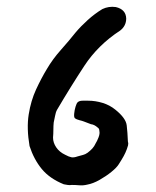

<svg xmlns="http://www.w3.org/2000/svg" viewBox="-20 -540 465 572"><path d="M361 -119Q363 -113 361.5 -107Q360 -101 358 -96Q354 -85 348.5 -75Q343 -65 334 -51Q328 -41 312 -28Q296 -15 276.5 -4Q257 7 240 10Q228 13 216.5 12Q205 11 194 11Q187 12 181.5 11Q176 10 170 9Q128 -8 104.5 -36.5Q81 -65 68 -105Q59 -158 65.5 -199Q72 -240 87.5 -273.5Q103 -307 120 -335Q137 -364 161.5 -391.5Q186 -419 205 -443Q221 -462 241.5 -480.5Q262 -499 285 -513Q304 -522 325 -519Q355 -512 356 -485Q356 -463 338 -449Q272 -406 231 -343.5Q190 -281 150 -213Q146 -206 144 -194.5Q142 -183 140 -175Q139 -165 139 -153Q139 -141 138 -130Q138 -115 147.5 -101Q157 -87 174 -79Q185 -73 192.5 -71.5Q200 -70 211 -74Q221 -77 227.5 -78.5Q234 -80 241 -85Q249 -91 255 -97.5Q261 -104 265 -113Q269 -119 273.5 -130.5Q278 -142 276 -150Q276 -157 271 -160Q261 -169 251 -170Q246 -172 240.5 -174Q235 -176 230 -178Q225 -180 216.5 -182Q208 -184 203 -188Q200 -191 201 -201.5Q202 -212 205 -222Q208 -232 211 -235Q216 -240 226 -240Q236 -240 243 -240Q264 -240 285.5 -233.5Q307 -227 324 -213Q355 -188 357.5 -166.5Q360 -145 361 -119Z"/></svg>

Font: Slackside One
Style: Regular
Weight: 400
Version: Version 1.000